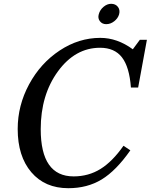

<svg xmlns="http://www.w3.org/2000/svg" viewBox="-20 -979 792 1009"><path d="M665 -189Q590 -82 514.5 -36Q439 10 339 10Q216 10 144.5 -74Q73 -158 73 -301Q73 -425 133 -536Q193 -647 293.5 -713.5Q394 -780 507 -780Q596 -780 678 -720L715 -770H752L706 -519H668Q660 -627 621 -677.5Q582 -728 506 -728Q375 -728 284.5 -604Q194 -480 194 -300Q194 -52 367 -52Q445 -52 508 -91Q571 -130 629 -213ZM499 -904Q505 -927 524 -943Q543 -959 564 -959Q587 -959 599.5 -943Q612 -927 606 -904Q600 -883 580.5 -867.5Q561 -852 538 -852Q517 -852 505 -867.5Q493 -883 499 -904Z"/></svg>

Font: Libre Baskerville
Style: Italic
Weight: 400
Italic angle: -15°
Designer: Pablo Impallari, Rodrigo Fuenzalida
Foundry: Pablo Impallari, Rodrigo Fuenzalida
Version: Version 1.051;Glyphs 3.2.3 (3260)